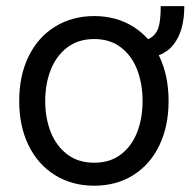

<svg xmlns="http://www.w3.org/2000/svg" viewBox="-20 -589 615 620"><path d="M419.9 -398.4V-456.1Q453.1 -456.1 470.7 -469.7Q488.3 -483.4 493.7 -507.3Q499 -531.2 499 -569.3H575.2Q575.2 -487.3 538.6 -442.9Q502 -398.4 419.9 -398.4ZM42 -262.7Q42 -344.7 72.3 -406.7Q102.5 -468.8 157.7 -502.9Q212.9 -537.1 284.2 -537.1Q355.5 -537.1 410.2 -502.9Q464.8 -468.8 494.6 -406.7Q524.4 -344.7 524.4 -262.7Q524.4 -181.6 494.6 -119.6Q464.8 -57.6 410.2 -23.4Q355.5 10.7 284.2 10.7Q212.9 10.7 157.7 -23.4Q102.5 -57.6 72.3 -119.6Q42 -181.6 42 -262.7ZM440.4 -262.7Q440.4 -317.4 423.3 -362.8Q406.2 -408.2 371.1 -435.5Q335.9 -462.9 284.2 -462.9Q232.4 -462.9 196.8 -435.5Q161.1 -408.2 143.6 -362.8Q126 -317.4 126 -262.7Q126 -208 143.6 -163.1Q161.1 -118.2 196.8 -90.8Q232.4 -63.5 284.2 -63.5Q335.9 -63.5 371.1 -90.8Q406.2 -118.2 423.3 -163.1Q440.4 -208 440.4 -262.7Z"/></svg>

Font: Pretendard GOV Variable
Style: Regular
Weight: 400
Designer: Base glyphs from Inter by Rasmus Andersson; Hangul glyphs from Noto Sans CJK(Source Han Sans) by Jang Soo-young and Kang
Foundry: Kil Hyung-jin
Version: Version 1.307;Glyphs 3.2 (3192)